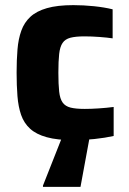

<svg xmlns="http://www.w3.org/2000/svg" viewBox="-20 -538 503 748"><path d="M266.8 8Q203.4 8 162.2 -3.4Q121 -14.7 97.2 -36.6Q73.3 -58.5 62.3 -90.2Q51.3 -121.9 48 -163.5Q44.7 -205.2 44.7 -255.1Q44.7 -304 48.1 -345Q51.4 -386.1 63 -418.3Q74.5 -450.5 98.4 -472.6Q122.3 -494.7 162.9 -506.3Q203.5 -518 265.7 -518Q305.7 -518 346.2 -513.8Q386.6 -509.6 418.8 -501.7V-388.6Q398.5 -391.7 367.4 -394Q336.3 -396.3 309.3 -396.3Q274.4 -396.3 254 -390.9Q233.7 -385.5 223.7 -370.6Q213.6 -355.7 210.5 -327.8Q207.4 -299.9 207.4 -255Q207.4 -209.5 210.5 -181.3Q213.6 -153.2 224 -138.6Q234.4 -124 255 -118.8Q275.6 -113.7 310.4 -113.7Q334 -113.7 364.5 -115.7Q395 -117.7 422.8 -121.3V-8.2Q389.7 -0.9 347.9 3.6Q306.1 8 266.8 8ZM147.4 190V185L227.6 -18H331V-13L293.6 190Z"/></svg>

Font: Saira Thin
Style: Regular
Weight: 100
Designer: Hector Gatti with collaboration of the Omnibus-Type team
Foundry: Omnibus-Type
Version: Version 1.101